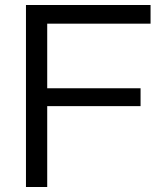

<svg xmlns="http://www.w3.org/2000/svg" viewBox="-20 -749 652 769"><path d="M84 -729H583V-654.1H152.1L169.1 -671.1V0H84ZM141.1 -395.4H543V-323.9H141.1Z"/></svg>

Font: Mona Sans VF XLt
Style: Regular
Weight: 200
Designer: Deni Anggara
Foundry: GitHub
Version: Version 2.000;Glyphs 3.2.3 (3260)